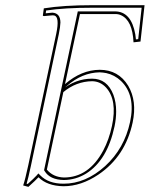

<svg xmlns="http://www.w3.org/2000/svg" viewBox="-20 -708 577 740"><path d="M336.4 -688H537.1L521.5 -547.9L494.6 -544.9Q490.7 -629.4 446.3 -649.4Q435.5 -654.3 422.9 -653.8H288.1L230.5 -383.8Q293.5 -438.5 364.3 -439Q436.5 -439 474.1 -377.4Q508.8 -318.8 491.2 -235.8Q463.4 -105.5 359.4 -35.2Q292.5 9.8 225.1 9.8Q161.6 8.8 128.4 -24.9Q117.7 -13.2 89.4 12.2L69.3 6.8Q77.1 -16.1 88.9 -70.8L196.8 -578.1Q210.4 -643.1 189 -648.4Q185.1 -648.9 182.1 -648.9L149.4 -646Q145.5 -646 145 -648.9Q145 -650.4 145.5 -650.9L148.9 -675.8Q224.6 -688 336.4 -688ZM160.6 -54.2Q184.6 -25.4 226.1 -23.9Q322.3 -23.9 377.9 -127.9Q400.4 -170.4 411.6 -223.1Q432.6 -321.8 389.2 -370.1Q366.7 -394.5 335 -395Q273.4 -394 224.1 -353ZM336.4 -678.2Q229 -678.2 157.7 -667.5L156.2 -656.7L181.6 -659.2H182.1Q212.4 -657.2 212.9 -621.6Q212.4 -604 206.5 -575.7L99.1 -68.8Q88.4 -18.6 82.5 0L86.9 1Q111.3 -21 121.1 -31.7L127.9 -39.6L135.7 -31.7Q167 0 225.1 0Q310.1 0 385.3 -67.9Q459.5 -135.7 481.4 -238.3Q503.4 -340.8 446.3 -396Q421.4 -419.4 389.6 -426.3Q377 -428.7 364.3 -429.2Q296.4 -428.2 237.3 -376.5L214.4 -356.4L279.8 -664.1H422.9Q485.8 -664.1 501.5 -575.7Q502.9 -565.9 503.9 -556.2L512.7 -557.1L525.9 -678.2ZM151.9 -48.8 149.9 -52.2 214.8 -358.4 217.8 -360.8Q270.5 -404.8 335 -404.8Q393.1 -404.8 417 -342.8Q427.7 -314 427.7 -278.8Q427.7 -250.5 421.4 -220.7Q393.6 -90.3 312 -39.1Q272 -14.6 226.1 -14.2Q172.4 -15.1 151.9 -48.8Z"/></svg>

Font: Linux Biolinum Outline O
Style: Italic
Weight: 400
Italic angle: -12°
Designer: Philipp H. Poll
Foundry: Philipp H. Poll
Version: Version 0.6.2